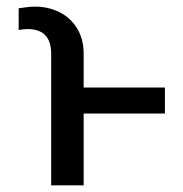

<svg xmlns="http://www.w3.org/2000/svg" viewBox="-20 -557 551 577"><path d="M133.8 0V-395.5Q133.8 -469.7 62.5 -469.7Q56.6 -469.7 49.6 -468.8Q42.5 -467.8 36.1 -466.8V-532.2Q67.9 -537.1 85 -537.1Q124.5 -537.1 158 -520.8Q191.4 -504.4 211.4 -472.2Q231.4 -439.9 231.4 -395.5V-293.9H475.6V-215.8H231.4V0Z"/></svg>

Font: Pretendard Std
Style: Regular
Weight: 400
Designer: Base glyphs from Inter by Rasmus Andersson; Hangeul glyphs from Noto Sans CJK(Source Han Sans) by Jang Soo-young and Kan
Foundry: Kil Hyung-jin
Version: Version 1.309